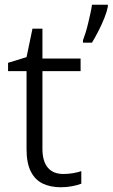

<svg xmlns="http://www.w3.org/2000/svg" viewBox="-20 -780 475 810"><path d="M247 -46Q268 -46 288.5 -49.5Q309 -53 323 -58V-5Q308 1 284.5 5.5Q261 10 237 10Q193 10 160.5 -5.5Q128 -21 110 -56.5Q92 -92 92 -151V-480H14V-515L92 -539L117 -659H159V-533H320V-480H159V-153Q159 -100 181.5 -73Q204 -46 247 -46ZM435 -752Q431 -731 420.5 -704.5Q410 -678 396 -650.5Q382 -623 368 -600H330V-610Q335 -623 341 -642Q347 -661 352 -682.5Q357 -704 361.5 -724Q366 -744 368 -760H435Z"/></svg>

Font: Noto Sans Oriya Light
Style: Regular
Weight: 300
Version: Version 2.003